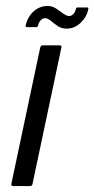

<svg xmlns="http://www.w3.org/2000/svg" viewBox="-20 -624 316 644"><path d="M89 -7Q88 0 81 0H24Q17 0 18 -7L115 -465Q117 -472 124 -472H181Q183 -472 185 -470Q187 -468 186 -465ZM71 -533Q65 -533 66 -539Q73 -568 93 -586Q113 -604 140 -604Q155 -604 168 -595.5Q181 -587 192.5 -578.5Q204 -570 212 -570Q219 -570 225.5 -576.5Q232 -583 234 -592Q235 -596 236.5 -597.5Q238 -599 239 -599H272Q278 -599 276 -593Q271 -567 250.5 -547.5Q230 -528 204 -528Q186 -528 173 -537Q160 -546 150 -554.5Q140 -563 131 -563Q123 -563 116.5 -556Q110 -549 108 -539Q106 -533 102 -533Z"/></svg>

Font: Glory
Style: Italic
Weight: 400
Italic angle: -12°
Designer: Robert Leuschke
Foundry: Robert Leuschke
Version: Version 1.011